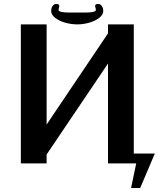

<svg xmlns="http://www.w3.org/2000/svg" viewBox="-20 -823 827 967"><path d="M409.2 -759.8Q462.9 -759.8 462.9 -772.9Q462.9 -777.3 460.9 -783.7Q459 -790 459 -792Q459 -803.2 474.1 -803.2Q485.4 -803.2 492.7 -793.2Q500 -783.2 500 -767.1Q500 -748.5 479.2 -732.7Q458.5 -716.8 428.7 -708.5Q398.9 -700.2 369.1 -700.2Q339.4 -700.2 309.3 -708.5Q279.3 -716.8 258.5 -732.7Q237.8 -748.5 237.8 -767.1Q237.8 -783.2 245.1 -793.2Q252.4 -803.2 264.2 -803.2Q278.8 -803.2 278.8 -792Q278.8 -790 276.9 -783.7Q274.9 -777.3 274.9 -772.9Q274.9 -759.8 329.1 -759.8ZM214.8 0H85V-700.2H214.8V-195.8L523.9 -654.8V-700.2H653.8V-49.8H759.8L686 124H640.1L666 0H523.9V-502.9L214.8 -44.9Z"/></svg>

Font: Pfennig
Style: Bold
Weight: 700
Version: Version 20120410 ; ttfautohint (v0.8)